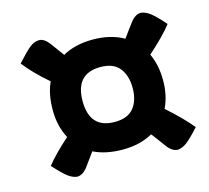

<svg xmlns="http://www.w3.org/2000/svg" viewBox="-89 -747 874 801"><g transform="rotate(-15 348.0 -347.0)"><path d="M152 -222Q123 -276 123 -345.5Q123 -415 146 -464Q83 -518 44 -568Q82 -610 101.5 -626Q121 -642 142.5 -642.5Q164 -643 185 -616L229 -556Q283 -587 360 -587Q437 -587 493 -555Q502 -567 517 -588Q532 -609 538 -616Q559 -643 583 -643Q602 -641 622 -626Q642 -611 679 -569Q644 -524 576 -464Q600 -413 600 -347Q600 -281 575 -230Q643 -170 681 -123Q644 -82 624.5 -67.5Q605 -53 586 -51Q562 -51 541 -78Q535 -86 519 -108Q503 -130 493 -142Q439 -111 364.5 -111Q290 -111 238 -137Q196 -79 195 -78Q174 -51 150 -51Q131 -53 111.5 -67.5Q92 -82 55 -123Q88 -165 152 -222ZM361 -468Q253 -468 253 -349.5Q253 -231 361 -231Q417 -231 443 -263Q469 -295 469 -349Q469 -403 443 -435.5Q417 -468 361 -468Z"/></g></svg>

Font: Oleo Script
Style: Bold
Weight: 700
Designer: Soytutype
Foundry: Soytutype
Version: Version 1.002